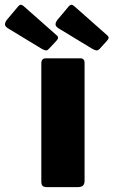

<svg xmlns="http://www.w3.org/2000/svg" viewBox="-122 -770 466 790"><path d="M226 -27Q226 -12 219 -6Q212 0 196 0H72Q58 0 53 -5.5Q48 -11 48 -23V-509Q48 -530 66 -530H209Q226 -530 226 -511ZM-47 -744Q-37 -756 -25 -745L112 -624Q123 -615 109 -601L79 -569Q73 -562 67 -562.5Q61 -563 50 -569L-90 -654Q-102 -662 -101.5 -670.5Q-101 -679 -94 -688ZM161 -744Q171 -756 183 -745L320 -624Q331 -615 317 -601L288 -569Q281 -562 275 -562.5Q269 -563 258 -569L118 -654Q106 -662 106.5 -670.5Q107 -679 114 -688Z"/></svg>

Font: Libre Franklin Thin ExtraBold
Style: Regular
Weight: 800
Version: Version 3.000